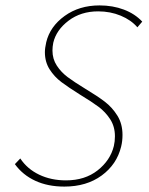

<svg xmlns="http://www.w3.org/2000/svg" viewBox="-20 -683 551 710"><path d="M405 -179Q405 -215 387.5 -242Q370 -269 344.5 -288Q319 -307 276 -333Q233 -360 207 -379.5Q181 -399 163.5 -426.5Q146 -454 146 -490Q146 -505 151 -527Q165 -585 219 -624Q273 -663 348 -663Q397 -663 438 -647.5Q479 -632 506 -603L488 -582Q465 -609 426.5 -625Q388 -641 343 -641Q279 -641 233.5 -606.5Q188 -572 177 -525Q174 -510 174 -496Q174 -465 190 -440.5Q206 -416 230 -398Q254 -380 295 -355Q340 -328 367.5 -307Q395 -286 414 -255.5Q433 -225 433 -184Q433 -161 428 -141Q412 -75 356 -34Q300 7 218 7Q157 7 110.5 -14.5Q64 -36 35 -76L55 -97Q81 -58 125 -37Q169 -16 224 -16Q294 -16 341 -53Q388 -90 401 -143Q405 -160 405 -179Z"/></svg>

Font: Ysabeau Extralight
Style: Italic
Weight: 200
Italic angle: -12°
Designer: Christian Thalmann (Catharsis Fonts)
Version: Version 0.003